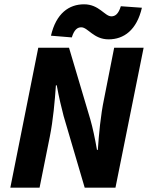

<svg xmlns="http://www.w3.org/2000/svg" viewBox="-20 -873 688 893"><path d="M28 0H164L212 -239C227 -314 235 -403 240 -476H244C254 -421 266 -371 276 -333L374 0H517L648 -651H511L464 -413C448 -337 440 -249 435 -176H431C422 -228 411 -280 400 -318L301 -651H158ZM485 -690C556 -690 616 -733 640 -837L542 -844C531 -808 516 -797 498 -797C467 -797 441 -853 371 -853C301 -853 241 -811 217 -707L314 -699C325 -735 340 -746 358 -746C389 -746 415 -690 485 -690Z"/></svg>

Font: Source Sans Pro
Style: Bold Italic
Weight: 700
Italic angle: -11°
Designer: Paul D. Hunt
Foundry: Adobe Systems Incorporated
Version: Version 3.006;hotconv 1.0.111;makeotfexe 2.5.65597